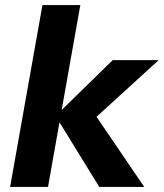

<svg xmlns="http://www.w3.org/2000/svg" viewBox="-20 -740 648 760"><path d="M373 0 200 -281 426 -502H608L323 -242L334 -319L551 0ZM20 0 148 -720H298L170 0Z"/></svg>

Font: DM Sans 16pt Black
Style: Italic
Weight: 900
Italic angle: -10°
Version: Version 4.004;gftools[0.9.30]